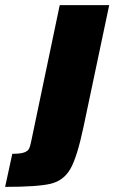

<svg xmlns="http://www.w3.org/2000/svg" viewBox="-129 -530 446 749"><path d="M-7 20 104 -510H297L197 -36Q172 83 145.5 129Q119 175 68 187Q17 199 -109 199L-81 70Q-50 70 -35.5 65Q-21 60 -16 50.5Q-11 41 -7 20Z"/></svg>

Font: Saira Semi Condensed Black
Style: Italic
Weight: 900
Width: 4
Italic angle: -12°
Designer: Hector Gatti with collaboration of the Omnibus-Type team
Foundry: Omnibus-Type
Version: Version 1.001; ttfautohint (v1.8)